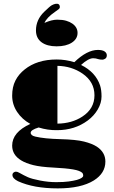

<svg xmlns="http://www.w3.org/2000/svg" viewBox="-20 -855 623 1048"><path d="M190.9 -159.2Q147.5 -146 147.5 -130.4Q147.5 -115.2 172.9 -109.4Q222.2 -97.7 308.6 -95.5Q395 -93.3 438.7 -82.3Q482.4 -71.3 508.3 -54.7Q555.2 -23.9 555.2 26.9Q555.2 90.3 492.2 129.9Q422.4 173.3 295.4 173.3Q164.1 173.3 78.6 134.3Q47.9 119.1 47.9 100.1Q47.9 91.8 54 86.9Q60.1 82 66.9 82Q75.2 82 85.9 88.4Q110.8 102.5 132.1 112.1Q153.3 121.6 198.7 130.4Q244.1 139.2 286.4 139.2Q328.6 139.2 355.2 135.5Q381.8 131.8 399.4 127Q434.1 116.7 434.1 104Q434.1 92.3 427.2 86.9Q420.4 81.5 409.4 77.4Q398.4 73.2 378.9 69.8Q338.9 63 270 59.6Q201.2 56.2 161.1 46.1Q121.1 36.1 95.7 20.5Q46.4 -9.3 46.4 -60.1Q46.4 -133.3 145.5 -178.7Q100.1 -203.6 73.2 -244.4Q46.4 -285.2 46.4 -332.8Q46.4 -380.4 64.2 -415.3Q82 -450.2 114.3 -475.6Q182.1 -530.3 289.6 -530.3Q337.4 -530.3 385.7 -515.6Q455.1 -582.5 514.2 -582.5Q539.1 -582.5 551 -574.2Q563 -565.9 563 -553.2Q563 -540.5 554.7 -534.9Q546.4 -529.3 539.1 -529.3Q525.9 -529.3 516.6 -532.2Q502.9 -537.1 488.8 -537.1Q462.4 -537.1 422.4 -500.5Q502 -461.4 526.4 -388.2Q534.2 -363.8 534.2 -328.4Q534.2 -293 513.7 -257.8Q493.2 -222.7 459 -197.3Q387.7 -144.5 291.5 -144.5Q240.7 -143.6 190.9 -159.2ZM293.5 -180.2Q372.6 -181.2 429.7 -218.8Q495.6 -261.7 495.6 -335Q495.6 -408.2 430.7 -453.1Q371.1 -494.1 293.5 -495.6ZM222.7 -730Q262.7 -747.6 292 -747.6Q321.3 -747.6 341.3 -741.7Q361.3 -735.8 375 -726.1Q403.3 -706.1 403.3 -675.3Q403.3 -642.6 372.1 -622.3Q340.8 -602.1 288.8 -602.1Q236.8 -602.1 206.5 -624.5Q176.3 -647 176.3 -689Q176.3 -747.1 221.2 -790.5Q252.4 -820.8 262.7 -826.4Q272.9 -832 282.7 -834Q305.7 -837.9 306.6 -817.4Q307.1 -809.6 298.8 -803.7L279.8 -790Q234.9 -758.8 222.7 -730Z"/></svg>

Font: Limelight
Style: Regular
Weight: 400
Designer: Nicole Fally
Foundry: Nicole Fally
Version: Version 1.002